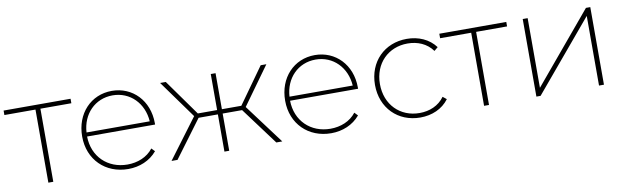

<svg xmlns="http://www.w3.org/2000/svg" viewBox="-41 -893 4113 1265"><g transform="rotate(-10 2015.5 -260.0)"><path d="M445 -519H-3V-489H205V0H238V-489H445Z M964 -264C964 -416 859 -523 721 -523C581 -523 477 -414 477 -260C477 -106 587 3 740 3C816 3 886 -26 933 -82L912 -104C872 -52 808 -27 740 -27C608 -27 511 -120 509 -255H964ZM721 -493C838 -493 925 -404 933 -282H510C517 -404 603 -493 721 -493Z M1730 0H1770L1572 -265L1755 -519H1717L1545 -278H1415V-519H1383V-278H1254L1082 -519H1044L1227 -265L1029 0H1069L1254 -249H1383V0H1415V-249H1545Z M2322 -264C2322 -416 2217 -523 2079 -523C1939 -523 1835 -414 1835 -260C1835 -106 1945 3 2098 3C2174 3 2244 -26 2291 -82L2270 -104C2230 -52 2166 -27 2098 -27C1966 -27 1869 -120 1867 -255H2322ZM2079 -493C2196 -493 2283 -404 2291 -282H1868C1875 -404 1961 -493 2079 -493Z M2694 3C2772 3 2842 -27 2886 -86L2861 -106C2822 -52 2761 -27 2694 -27C2565 -27 2469 -121 2469 -260C2469 -398 2565 -492 2694 -492C2761 -492 2822 -467 2861 -413L2886 -434C2842 -493 2772 -523 2694 -523C2545 -523 2436 -415 2436 -260C2436 -105 2545 3 2694 3Z M3360 -519H2912V-489H3120V0H3153V-489H3360Z M3470 0H3498L3889 -466V0H3922V-519H3893L3503 -53V-519H3470Z"/></g></svg>

Font: Talent ExtraLight
Style: Regular
Weight: 200
Designer: Mike Powis
Version: Version 1.001;hotconv 1.0.109;makeotfexe 2.5.65596